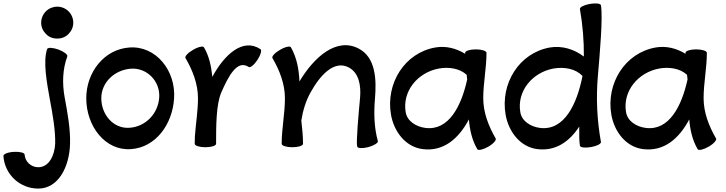

<svg xmlns="http://www.w3.org/2000/svg" viewBox="-82 -842 4253 1124"><path d="M347 -709C347 -734 337 -758 319 -776C302 -793 278 -803 253 -803C228 -803 204 -793 187 -776C169 -758 159 -734 159 -709C159 -684 169 -661 187 -643C204 -625 228 -616 253 -616C278 -616 302 -625 319 -643C337 -661 347 -684 347 -709ZM194 -555C169 -483 192 -358 210 -259C226 -174 243 -79 241 -2C238 68 205 137 142 137C100 137 65 105 62 63C62 52 33 45 -1 47C-36 49 -63 60 -62 71C-55 179 34 262 142 262C261 262 324 133 328 2C331 -86 313 -183 296 -275C282 -354 284 -436 312 -512C316 -522 292 -540 260 -552C227 -564 198 -565 194 -555Z M685 31C829 21 927 -113 937 -264C949 -428 831 -575 676 -564C528 -554 423 -419 423 -267C423 -103 534 42 685 31ZM511 -267C511 -360 589 -433 685 -440C779 -446 857 -366 850 -270C843 -176 770 -100 676 -94C583 -87 511 -170 511 -267Z M1183 0C1183 -103 1183 -232 1214 -302C1255 -395 1306 -495 1374 -450C1383 -444 1406 -462 1425 -491C1444 -520 1452 -548 1443 -554C1341 -622 1232 -524 1161 -392C1155 -453 1143 -512 1112 -565C1107 -574 1078 -568 1048 -550C1018 -533 998 -511 1004 -502C1046 -430 1077 -350 1077 -267C1077 -192 1064 -118 1059 -44C1059 -32 1058 -20 1058 -8C1058 -6 1058 -5 1058 -3C1058 -2 1058 -1 1058 0C1058 11 1086 20 1120 20C1155 20 1183 11 1183 0Z M1513 -502C1555 -430 1586 -350 1586 -267C1586 -177 1567 -89 1567 0C1567 11 1595 20 1629 20C1664 20 1692 11 1692 0C1692 -46 1687 -91 1682 -136C1691 -193 1707 -248 1735 -299C1790 -399 1873 -493 1960 -447C2020 -415 2032 -340 2026 -271C2017 -174 2002 -9 2009 16C2012 27 2041 28 2075 19C2108 10 2133 -6 2130 -16C2108 -96 2106 -180 2113 -263C2123 -378 2117 -505 2019 -557C1889 -626 1757 -509 1671 -365C1668 -435 1656 -504 1621 -565C1616 -574 1587 -568 1557 -550C1527 -533 1507 -511 1513 -502Z M2820 -31C2778 -104 2747 -183 2747 -267C2747 -356 2766 -444 2766 -533C2766 -544 2738 -553 2703 -553C2669 -553 2641 -544 2641 -533C2641 -531 2641 -529 2641 -527C2589 -559 2528 -575 2466 -564C2286 -532 2175 -353 2207 -170C2225 -69 2294 19 2393 31C2515 46 2603 -30 2663 -143C2668 -82 2681 -22 2712 31C2717 41 2746 34 2776 17C2806 0 2825 -22 2820 -31ZM2409 -93C2354 -100 2302 -132 2293 -185C2272 -307 2362 -418 2488 -441C2546 -451 2609 -442 2650 -404C2651 -395 2652 -386 2653 -377C2619 -222 2546 -76 2409 -93Z M3313 -789C3329 -697 3337 -604 3336 -511C3279 -554 3209 -576 3137 -564C2957 -532 2846 -353 2878 -170C2896 -69 2965 19 3064 31C3170 44 3251 -12 3309 -101C3308 -53 3309 -13 3313 11C3315 22 3344 25 3378 19C3412 13 3438 0 3436 -11C3413 -138 3407 -268 3418 -396C3430 -535 3448 -741 3436 -811C3434 -822 3405 -825 3371 -819C3337 -813 3311 -800 3313 -789ZM3080 -93C3025 -100 2973 -132 2964 -185C2943 -307 3033 -418 3159 -441C3221 -451 3287 -441 3328 -397C3296 -235 3223 -76 3080 -93Z M4110 -31C4068 -104 4037 -183 4037 -267C4037 -356 4056 -444 4056 -533C4056 -544 4028 -553 3993 -553C3959 -553 3931 -544 3931 -533C3931 -531 3931 -529 3931 -527C3879 -559 3818 -575 3756 -564C3576 -532 3465 -353 3497 -170C3515 -69 3584 19 3683 31C3805 46 3893 -30 3953 -143C3958 -82 3971 -22 4002 31C4007 41 4036 34 4066 17C4096 0 4115 -22 4110 -31ZM3699 -93C3644 -100 3592 -132 3583 -185C3562 -307 3652 -418 3778 -441C3836 -451 3899 -442 3940 -404C3941 -395 3942 -386 3943 -377C3909 -222 3836 -76 3699 -93Z"/></svg>

Font: Nupuram
Style: Bold
Weight: 700
Designer: Santhosh Thottingal (santhosh.thottingal@gmail.com)
Foundry: SMC
Version: Version 1.000